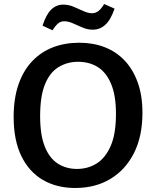

<svg xmlns="http://www.w3.org/2000/svg" viewBox="-20 -926 776 957"><path d="M355 11Q263 11 194 -29Q125 -69 86.5 -148Q48 -227 48 -343Q48 -435 72 -504.5Q96 -574 140 -620.5Q184 -667 243.5 -690Q303 -713 375 -713Q445 -713 502.5 -690.5Q560 -668 601.5 -624Q643 -580 666.5 -515Q690 -450 690 -364Q690 -246 647.5 -162.5Q605 -79 530 -34Q455 11 355 11ZM364 -84Q418 -84 461.5 -111Q505 -138 531.5 -198Q558 -258 558 -358Q558 -451 533.5 -508.5Q509 -566 467 -592Q425 -618 369 -618Q316 -618 272.5 -592Q229 -566 204.5 -506.5Q180 -447 180 -347Q180 -254 203 -196Q226 -138 267.5 -111Q309 -84 364 -84ZM242 -775 192 -798Q210 -854 235.5 -878.5Q261 -903 295 -903Q321 -903 346.5 -892.5Q372 -882 395.5 -871Q419 -860 438 -860Q456 -860 470.5 -871Q485 -882 499 -906L551 -883Q532 -827 505 -802.5Q478 -778 442 -778Q417 -778 392 -788.5Q367 -799 344 -809.5Q321 -820 300 -820Q283 -820 270 -809.5Q257 -799 242 -775Z"/></svg>

Font: Bitter Thin SemiBold
Style: Regular
Weight: 600
Version: Version 2.002